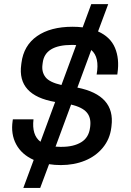

<svg xmlns="http://www.w3.org/2000/svg" viewBox="-20 -860 640 940"><path d="M176.8 60.1H94.2L145 -77.1Q85.9 -103.5 59.1 -153.6Q32.2 -203.6 42 -269L43 -275.9H144Q134.8 -198.7 178.2 -166L250 -360.8Q63 -393.1 84 -543.9L85 -551.8Q95.7 -637.2 161.4 -683.1Q227.1 -729 335 -729Q360.4 -729 384.8 -726.1L426.8 -839.8H509.8L460 -706.1Q520.5 -679.2 543 -625.7Q565.4 -572.3 555.2 -502L554.2 -495.1H453.1Q468.3 -580.1 426.8 -615.2L358.9 -431.2Q544.9 -394 525.9 -243.2L524.9 -234.9Q518.1 -179.2 483.6 -137.2Q449.2 -95.2 395.8 -73.5Q342.3 -51.8 277.8 -51.8Q247.1 -51.8 220.2 -56.2ZM421.9 -243.2Q426.3 -284.7 404.5 -309.8Q382.8 -335 328.1 -348.1L252 -142.1Q258.8 -141.1 273.9 -141.1H282.2Q340.3 -141.1 377.4 -163.6Q414.6 -186 420.9 -234.9ZM188 -543.9Q183.1 -507.8 202.6 -482.4Q222.2 -457 280.8 -443.8L353 -639.2Q348.1 -640.1 337.9 -640.1H332Q199.2 -640.1 189 -551.8Z"/></svg>

Font: Cooper Hewitt
Style: Medium Italic
Weight: 708
Designer: Village Type and Design LLC
Foundry: Cooper Hewitt Smithsonian Design Museum
Version: 1.000